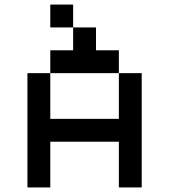

<svg xmlns="http://www.w3.org/2000/svg" viewBox="-20 -820 740 840"><path d="M500 -600H400V-700H300V-600H200V-500H500ZM100 0H200V-200H500V0H600V-500H500V-300H200V-500H100ZM200 -700H300V-800H200Z"/></svg>

Font: FT88
Style: Regular
Weight: 400
Designer: Ange Degheest & Mandy Elbé
Foundry: Velvetyne Type Foundry
Version: Version 1.000;FEAKit 1.0